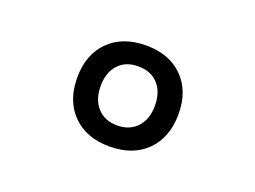

<svg xmlns="http://www.w3.org/2000/svg" viewBox="-59 -899 718 540"><g transform="rotate(20 300.0 -629.0)"><path d="M300 -478Q230.5 -478 189.8 -519Q149 -560 149 -629.5Q149 -699 190.2 -739.8Q231.5 -780.5 301 -780.5Q370.5 -780.5 411.2 -739.8Q452 -699 452 -629.5Q452 -560 411 -519Q370 -478 300 -478ZM300 -541Q337.5 -541 359.5 -565Q381.5 -589 381.5 -629.5Q381.5 -670.5 359.5 -694.2Q337.5 -718 300 -717.5Q263 -718 241 -694.2Q219 -670.5 219 -629.5Q219 -589 241 -565Q263 -541 300 -541Z"/></g></svg>

Font: Spline Sans Mono
Style: Regular
Weight: 400
Monospace: yes
Designer: Eben Sorkin, Mirko Velimirovic
Foundry: Sorkin Type
Version: Version 1.004